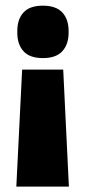

<svg xmlns="http://www.w3.org/2000/svg" viewBox="-20 -528 308 694"><path d="M229 146.5 208.5 -276.5H60L39 146.5ZM135 -507.5Q87.5 -507.5 65 -483Q42.5 -458.5 42.5 -415.5V-410Q42.5 -367.5 65 -342.8Q87.5 -318 135 -318Q182.5 -318 205.2 -342.8Q228 -367.5 228 -410V-415.5Q228 -458.5 205.2 -483Q182.5 -507.5 135 -507.5Z"/></svg>

Font: Anek Malayalam Medium ExtraBold
Style: Regular
Weight: 800
Version: Version 1.003